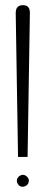

<svg xmlns="http://www.w3.org/2000/svg" viewBox="-20 -730 178 745"><path d="M41 -679 50 -121H87L96 -680Q96 -695 89.5 -702.5Q83 -710 69 -710Q56 -710 48.5 -703Q41 -696 41 -679ZM74 -51Q65 -53 57 -48Q49 -43 46 -34Q44 -25 49 -16.5Q54 -8 62 -6Q72 -4 80.5 -9Q89 -14 91 -23Q94 -32 88.5 -40Q83 -48 74 -51Z"/></svg>

Font: Advent Pro Light
Style: Regular
Weight: 300
Version: Version 3.000